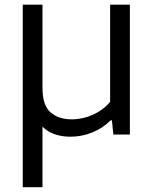

<svg xmlns="http://www.w3.org/2000/svg" viewBox="-20 -562 644 802"><path d="M274.5 9Q224 9 187 -10.8Q150 -30.5 130 -74.8Q110 -119 110 -191.5V-266.5H157.5V-195.5Q157.5 -121.5 191.2 -92.5Q225 -63.5 279.5 -63.5Q306.5 -63.5 335.5 -71.2Q364.5 -79 391.5 -95Q418.5 -111 440 -136.5V-542.5H522.5V0H453.5L447.5 -59.5H442.5Q408.5 -26 365 -8.5Q321.5 9 274.5 9ZM75 220V-542.5H157.5V220Z"/></svg>

Font: Encode Sans SC SemiExpanded
Style: Regular
Weight: 400
Width: 6
Designer: Multiple Designers
Foundry: Impallari Type
Version: Version 3.002